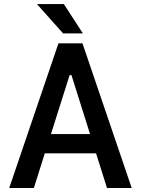

<svg xmlns="http://www.w3.org/2000/svg" viewBox="-20 -945 708 965"><path d="M150.2 0H26.3L273.8 -727.3H394.5L642 0H517.8L462.7 -174.4H205.3ZM329.9 -567.5 236.2 -271.3H432.5L339.1 -567.5ZM300.8 -924.7 396.7 -777H297.2L165.5 -924.7Z"/></svg>

Font: Interface Medium
Style: Regular
Weight: 500
Designer: Rasmus Andersson
Foundry: rsms
Version: Version 1.8